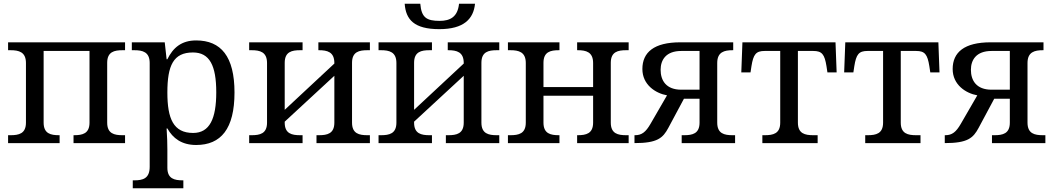

<svg xmlns="http://www.w3.org/2000/svg" viewBox="-20 -761 5592 1021"><path d="M23 0H297V-42H294C250 -42 212 -50 212 -109V-490H456V-109C456 -50 418 -42 374 -42H371V0H645V-42H632C588 -42 550 -50 550 -109V-427C550 -486 588 -494 632 -494H645V-536H23V-494H36C80 -494 118 -485 118 -426V-109C118 -50 80 -42 36 -42H23Z M686 240H955V198H952C908 198 870 190 870 131V35C870 10 869 -39 866 -78H870C899 -26 946 10 1023 10C1155 10 1227 -76 1227 -269C1227 -461 1155 -546 1023 -546C945 -546 900 -507 870 -446H866L856 -536H681V-494H694C738 -494 776 -485 776 -426V126C776 189 739 198 694 198H686ZM1007 -54C902 -54 870 -130 870 -269C870 -413 902 -482 1006 -482C1095 -482 1130 -412 1130 -270C1130 -130 1095 -54 1007 -54Z M1305 0H1589V-42H1576C1532 -42 1494 -50 1494 -109V-114L1758 -358V-109C1758 -50 1720 -42 1676 -42H1663V0H1947V-42H1934C1890 -42 1852 -50 1852 -109V-427C1852 -486 1890 -494 1934 -494H1947V-536H1673V-494H1676C1720 -494 1758 -485 1758 -426V-423L1494 -177V-427C1494 -486 1532 -494 1576 -494H1589V-536H1305V-494H1318C1362 -494 1400 -485 1400 -426V-109C1400 -50 1362 -42 1318 -42H1305Z M2316 -606C2446 -606 2498 -660 2506 -741H2421C2414 -672 2375 -650 2318 -650C2249 -650 2221 -667 2215 -741H2132C2138 -657 2182 -606 2316 -606ZM1993 0H2277V-42H2264C2220 -42 2182 -50 2182 -109V-114L2446 -358V-109C2446 -50 2408 -42 2364 -42H2351V0H2635V-42H2622C2578 -42 2540 -50 2540 -109V-427C2540 -486 2578 -494 2622 -494H2635V-536H2361V-494H2364C2408 -494 2446 -485 2446 -426V-423L2182 -177V-427C2182 -486 2220 -494 2264 -494H2277V-536H1993V-494H2006C2050 -494 2088 -485 2088 -426V-109C2088 -50 2050 -42 2006 -42H1993Z M2681 0H2955V-42H2952C2908 -42 2870 -50 2870 -109V-252H3134V-109C3134 -50 3096 -42 3052 -42H3049V0H3323V-42H3310C3266 -42 3228 -50 3228 -109V-427C3228 -486 3266 -494 3310 -494H3323V-536H3049V-494H3052C3096 -494 3134 -485 3134 -426V-298H2870V-427C2870 -486 2908 -494 2952 -494H2955V-536H2681V-494H2694C2738 -494 2776 -485 2776 -426V-109C2776 -50 2738 -42 2694 -42H2681Z M3354 0C3476 0 3505 -27 3534 -81L3617 -236H3700V-109C3700 -50 3662 -42 3618 -42H3605V0H3889V-42H3876C3832 -42 3794 -50 3794 -109V-426C3794 -485 3832 -494 3876 -494H3879V-536H3598C3458 -536 3396 -483 3396 -394C3396 -310 3466 -265 3527 -254L3439 -102C3414 -59 3393 -42 3357 -42H3354ZM3603 -284C3522 -284 3493 -333 3493 -390C3493 -442 3521 -490 3603 -490H3700V-284Z M4034 0H4328V-42H4305C4261 -42 4223 -50 4223 -109V-490H4305C4351 -490 4365 -472 4375 -409L4380 -376H4429L4423 -536H3928L3922 -376H3971L3976 -409C3986 -472 4000 -490 4046 -490H4129V-109C4129 -50 4091 -42 4047 -42H4034Z M4581 0H4875V-42H4852C4808 -42 4770 -50 4770 -109V-490H4852C4898 -490 4912 -472 4922 -409L4927 -376H4976L4970 -536H4475L4469 -376H4518L4523 -409C4533 -472 4547 -490 4593 -490H4676V-109C4676 -50 4638 -42 4594 -42H4581Z M5004 0C5126 0 5155 -27 5184 -81L5267 -236H5350V-109C5350 -50 5312 -42 5268 -42H5255V0H5539V-42H5526C5482 -42 5444 -50 5444 -109V-426C5444 -485 5482 -494 5526 -494H5529V-536H5248C5108 -536 5046 -483 5046 -394C5046 -310 5116 -265 5177 -254L5089 -102C5064 -59 5043 -42 5007 -42H5004ZM5253 -284C5172 -284 5143 -333 5143 -390C5143 -442 5171 -490 5253 -490H5350V-284Z"/></svg>

Font: Noto Serif Thai
Style: Regular
Weight: 400
Designer: Monotype Design Team
Foundry: Monotype Imaging Inc.
Version: Version 1.901